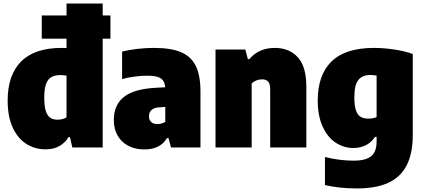

<svg xmlns="http://www.w3.org/2000/svg" viewBox="-20 -828 2382 1078"><path d="M600 -611H556.5V0H386L373 -58H364.5Q345 -25.5 312.8 -7.5Q280.5 10.5 236.5 10.5Q177.5 10.5 129.2 -19.2Q81 -49 52 -110.5Q23 -172 23 -264Q23 -407 98.8 -483Q174.5 -559 326.5 -559Q336.5 -559 353.5 -558V-611H214.5V-741H353.5V-808H556.5V-741H600ZM353.5 -403.5Q332.5 -406.5 319 -406.5Q287.5 -406.5 267.8 -394.8Q248 -383 238.2 -355.5Q228.5 -328 228.5 -280.5Q228.5 -232 237.2 -204.8Q246 -177.5 262.2 -166.8Q278.5 -156 303 -156Q333.5 -156 353.5 -169.5Z M1105.5 -314V0H940L926 -53H917.5Q880.5 11 790.5 11Q738.5 11 699.5 -9.8Q660.5 -30.5 639.8 -67.8Q619 -105 619 -154Q619 -237.5 674.5 -282.8Q730 -328 852 -335L907.5 -338Q905.5 -362 895.5 -376Q885.5 -390 863.8 -396.5Q842 -403 804.5 -403Q772.5 -403 735.5 -398Q698.5 -393 665.5 -384V-538.5Q705.5 -548.5 753.2 -553.8Q801 -559 844.5 -559Q938.5 -559 995.2 -535.5Q1052 -512 1078.8 -458.8Q1105.5 -405.5 1105.5 -314ZM908 -144V-227.5L875.5 -225.5Q846 -224 831.2 -211Q816.5 -198 816.5 -175Q816.5 -154 829 -142.8Q841.5 -131.5 863 -131.5Q889 -131.5 908 -144Z M1190 -550H1357.5L1371.5 -496H1380Q1433 -559 1523 -559Q1604 -559 1652 -506.5Q1700 -454 1700 -341.5V0H1497V-327Q1497 -357.5 1485.2 -370Q1473.5 -382.5 1451 -382.5Q1434 -382.5 1418.8 -376.2Q1403.5 -370 1393 -359.5V0H1190Z M1804.5 211V53.5Q1886 74 1965.5 74Q2033.5 74 2064 49Q2094.5 24 2094.5 -34V-59.5H2085.5Q2066 -29 2034.8 -13Q2003.5 3 1963 3Q1910.5 3 1865 -26.8Q1819.5 -56.5 1791.8 -116.8Q1764 -177 1764 -264.5Q1764 -407 1841.2 -482.8Q1918.5 -558.5 2078 -559Q2134 -559 2192.8 -550.2Q2251.5 -541.5 2297.5 -525V-71.5Q2297.5 34 2263.2 100.5Q2229 167 2159.8 198.5Q2090.5 230 1983.5 230Q1884.5 230 1804.5 211ZM2094.5 -171V-403.5Q2076 -407 2059.5 -407Q2014 -407 1991.8 -378.8Q1969.5 -350.5 1969.5 -282Q1969.5 -235 1978.2 -209Q1987 -183 2004 -172.5Q2021 -162 2049 -162Q2075 -162 2094.5 -171Z"/></svg>

Font: Encode Sans Semi Condensed Black
Style: Regular
Weight: 900
Width: 4
Designer: Multiple Designers
Foundry: Impallari Type
Version: Version 2.000